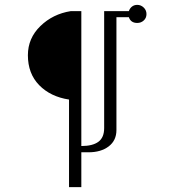

<svg xmlns="http://www.w3.org/2000/svg" viewBox="-20 -629 718 793"><path d="M95.2 -400.9Q95.2 -471.2 146.7 -521.2Q198.2 -571.3 272 -583H315.9V-25.9Q362.8 -25.9 386.5 -43.5Q410.2 -61 410.2 -100.1V-583H512.2Q516.1 -594.7 525.1 -601.8Q534.2 -608.9 546.9 -608.9Q562 -608.9 573.5 -597.9Q585 -586.9 585 -570.8Q585 -554.7 573.7 -544.4Q562.5 -534.2 546.9 -534.2Q520 -534.2 512.2 -558.1H460.9V-91.8Q460.9 -48.8 429 -24.4Q397 0 345.2 0H315.9V144H265.1V-217.8Q188.5 -229.5 141.8 -277.3Q95.2 -325.2 95.2 -400.9Z"/></svg>

Font: Dehuti Alt
Style: Bold
Weight: 700
Version: Version 1.2